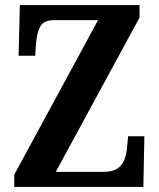

<svg xmlns="http://www.w3.org/2000/svg" viewBox="-20 -734 626 754"><path d="M36 0V-48L365 -655H194Q152 -655 138.5 -630.5Q125 -606 122 -567L118 -515H53L58 -714H528V-665L199 -59H385Q422 -59 441.5 -72.5Q461 -86 469 -108Q477 -130 479 -155L483 -199H547L543 0Z"/></svg>

Font: Noto Serif Khmer Condensed
Style: Bold
Weight: 700
Width: 3
Designer: Danh Hong and the Monotype Design Team
Foundry: Monotype Imaging Inc.
Version: Version 2.004; ttfautohint (v1.8.4.7-5d5b)